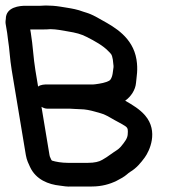

<svg xmlns="http://www.w3.org/2000/svg" viewBox="-85 -660 626 698"><path d="M65.8 -271.7C71.3 -268.3 79.4 -265 85.9 -265H167.9C178.1 -265 191.1 -263 206.2 -263C225 -263 243.5 -258.9 260.5 -254.1L281.5 -248.1C290.8 -245.4 303.6 -239.9 316.6 -232C336.8 -219.9 359.7 -209.2 371.8 -200.5C380.9 -193.8 380.3 -186.5 379.2 -170.6C378.3 -157.2 368.9 -144.4 354.3 -126.8C345.1 -115.8 333.8 -111.1 316.1 -98L302.5 -88.5L286.7 -78.9C275.6 -72.1 258.5 -68 234.7 -68H161.7C139 -68 117.3 -71.9 103.8 -76.2C103.4 -76.5 102.4 -77.8 101.4 -79.3L96.3 -90.7C96 -91.2 95.4 -93.9 95 -96ZM27.1 -540 24.9 -553H75.9C83.4 -553 88.2 -553.2 97.9 -554C120.4 -553.8 140.2 -549.4 158.9 -546.3C193.4 -540.7 209.1 -536.2 229.4 -526.1C259.7 -510.9 290.1 -493.8 308.2 -474.7C317.3 -465.1 321.7 -464.3 325.1 -444C326.2 -437 326.2 -431.2 327.2 -425C327.7 -421.9 327.9 -419.8 327.7 -415.9C325.1 -401.2 325.6 -382.9 316.1 -370.1C312 -364.6 294.5 -358.6 275.2 -355.7L261.6 -353.7C259.3 -353.4 257.7 -353 254.2 -353H88.2C76.7 -353 62.8 -352.6 53.5 -345.3L43.6 -405C36.2 -449.2 34.8 -493.5 27.1 -540ZM61.6 -639H7.6C-11.5 -639 -64 -635.5 -63.9 -591C-64.3 -589.1 -65.6 -579.9 -64.6 -574L-58.9 -540C-57.8 -533 -57.3 -524.5 -55.9 -516C-50.3 -482.2 -49.3 -446 -42.4 -405L9 -96C12 -77.9 19.4 -63.2 24.2 -53C45.7 -6.7 91.5 10.6 133 14.9C147.1 16.3 156 19.4 177.9 18H249C284.8 18 314.5 9.3 338.4 -2.4L357.1 -12.6C373.2 -21.4 380.6 -30.6 387.9 -34.9C411.7 -49.1 427 -68.3 441 -87.2C458.5 -111 492.1 -182.3 442.7 -240.1C423.4 -262.6 397.3 -278.5 370.1 -293.9C390.8 -308.6 407.3 -332.7 409.5 -358.9C411.3 -380.8 417.3 -406.8 411.1 -444C397.7 -524.4 331.2 -561.5 286.3 -586.4C273.3 -593.6 252.5 -606.8 228.9 -614L218 -617.4C196.5 -625.7 176.3 -629 159.9 -631.7L135.2 -635.7C116.3 -638.7 98.6 -640 81.4 -640C74.3 -640 67.1 -639 61.6 -639Z"/></svg>

Font: CiSf OpenHand
Style: BlakOpObl
Weight: 400
Foundry: Cannot Into Space Fonts
Version: Version 0.7892